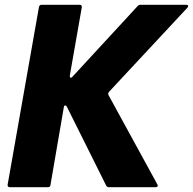

<svg xmlns="http://www.w3.org/2000/svg" viewBox="-20 -783 807 803"><path d="M191 -9Q190 0 180 0H21Q16 0 13.5 -3Q11 -6 12 -11L143 -754Q145 -763 154 -763H313Q318 -763 320.5 -760Q323 -757 322 -752L272 -467V-464Q272 -459 275.5 -458Q279 -457 283 -462L556 -758Q560 -763 568 -763H759Q765 -763 766.5 -759.5Q768 -756 764 -751L436 -399Q430 -392 434 -385L638 -12L640 -7Q640 -4 637.5 -2Q635 0 631 0H436Q427 0 424 -7L260 -336Q257 -342 253 -342Q248 -342 247 -335Z"/></svg>

Font: Open Sauce Two Black Italic
Style: Regular
Weight: 900
Italic angle: -10°
Designer: Alfredo Marco Pradil
Foundry: Creative Sauce Fz LLC
Version: Version 1.477